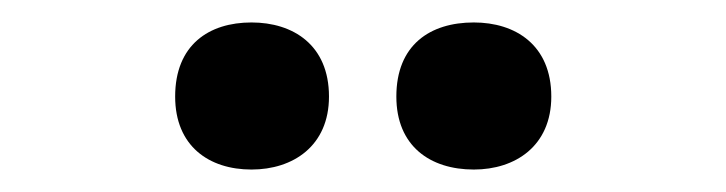

<svg xmlns="http://www.w3.org/2000/svg" viewBox="-20 -772 647 171"><path d="M136 -686C136 -642 166 -621 204 -621C241 -621 273 -642 273 -686C273 -732 241 -752 204 -752C166 -752 136 -732 136 -686ZM333 -686C333 -642 363 -621 402 -621C439 -621 471 -642 471 -686C471 -732 439 -752 402 -752C363 -752 333 -732 333 -686Z"/></svg>

Font: Noto Traditional Nushu
Style: Bold
Weight: 700
Designer: LIU Zhao
Foundry: LiuZhao Studio
Version: Version 2.003